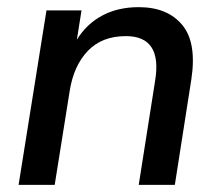

<svg xmlns="http://www.w3.org/2000/svg" viewBox="-20 -517 616 537"><path d="M32 0 110 -488H208L195 -406Q222 -450 266 -473.5Q310 -497 368 -497Q448 -497 489.5 -447.5Q531 -398 515 -294L469 0H368L414 -292Q434 -416 332 -416Q265 -416 225.5 -374.5Q186 -333 175 -263L133 0Z"/></svg>

Font: Nunito Sans SemiBold
Style: Italic
Weight: 600
Italic angle: -9°
Designer: Vernon Adams
Foundry: Vernon Adams
Version: Version 3.006; ttfautohint (v1.8.3)